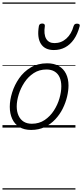

<svg xmlns="http://www.w3.org/2000/svg" viewBox="-20 -1030 664 1550"><path d="M231 19Q175 19 136.5 -4.5Q98 -28 78.5 -70.5Q59 -113 59 -168Q59 -222 78 -283Q97 -344 134.5 -398Q172 -452 228.5 -485.5Q285 -519 361 -519Q416 -519 454.5 -497Q493 -475 513 -434.5Q533 -394 533 -340Q533 -298 521.5 -249.5Q510 -201 486.5 -153.5Q463 -106 426.5 -67Q390 -28 341.5 -4.5Q293 19 231 19ZM237 -31Q296 -31 340.5 -61Q385 -91 415 -137.5Q445 -184 460 -236Q475 -288 475 -333Q475 -375 461.5 -405.5Q448 -436 421 -452.5Q394 -469 355 -469Q297 -469 252.5 -440Q208 -411 177.5 -365Q147 -319 131 -267Q115 -215 115 -171Q115 -129 129.5 -97Q144 -65 171 -48Q198 -31 237 -31ZM415 -626Q342 -626 310 -676.5Q278 -727 294 -820Q296 -830 302.5 -835Q309 -840 321 -840Q333 -840 338 -834.5Q343 -829 342 -820Q332 -753 352.5 -717.5Q373 -682 420 -682Q475 -682 516 -719Q557 -756 574 -819Q578 -830 584 -834.5Q590 -839 602 -839Q615 -839 620.5 -833.5Q626 -828 623 -818Q606 -754 576 -711.5Q546 -669 505.5 -647.5Q465 -626 415 -626ZM0 490H589V500H0ZM0 -20H589V0H0ZM0 -505H589V-500H0ZM0 -1010H589V-1000H0Z"/></svg>

Font: Playwrite US Trad Guides
Style: Regular
Weight: 400
Designer: Veronika Burian, José Scaglione
Foundry: TypeTogether
Version: Version 1.003